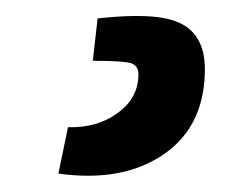

<svg xmlns="http://www.w3.org/2000/svg" viewBox="-20 17 282 240"><path d="M102 40Q174 32 203 45Q238 60 236 109Q234 177 183 211Q132 245 53 234L65 176Q101 177 126 159Q152 141 153 112Q154 100 144 96Q134 93 96 93Z"/></svg>

Font: Taylor Sans Upright Semi Bold
Style: Regular
Weight: 600
Italic angle: -8°
Designer: Natanael Gama
Version: Version 1.001 September 8, 2015